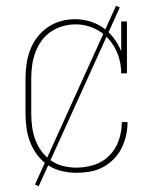

<svg xmlns="http://www.w3.org/2000/svg" viewBox="-20 -595 540 670"><path d="M247 8Q221 8 195.5 2Q170 -4 148.5 -18Q127 -32 111 -53Q95 -74 85.5 -98Q76 -122 72.5 -148Q69 -174 69 -200V-320Q69 -345 72.5 -370.5Q76 -396 85 -420Q94 -444 109.5 -464.5Q125 -485 146 -499.5Q167 -514 191.5 -521Q216 -528 242 -528Q268 -528 293.5 -520.5Q319 -513 340 -498Q361 -483 377 -462Q393 -441 403 -416V-520H423V-339H403Q403 -372 392 -403Q381 -434 359.5 -458.5Q338 -483 307.5 -496.5Q277 -510 245 -510Q221 -510 198.5 -503.5Q176 -497 157 -484Q138 -471 124.5 -452Q111 -433 103 -411Q95 -389 92 -366Q89 -343 89 -320V-200Q89 -177 92 -153.5Q95 -130 103 -108Q111 -86 125 -67Q139 -48 158.5 -34.5Q178 -21 201 -15.5Q224 -10 247 -10Q279 -10 309.5 -20Q340 -30 362 -52.5Q384 -75 394.5 -105.5Q405 -136 405 -167V-169H425V-167Q425 -144 419.5 -120.5Q414 -97 403.5 -76.5Q393 -56 376 -39Q359 -22 338 -11Q317 0 294 4Q271 8 247 8ZM115 55 102 49 385 -575 398 -569Z"/></svg>

Font: Iosevka Curly Slab Thin
Style: Regular
Weight: 100
Monospace: yes
Designer: Belleve Invis
Foundry: Belleve Invis
Version: Version 22.1.2; ttfautohint (v1.8.4)